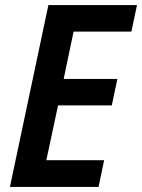

<svg xmlns="http://www.w3.org/2000/svg" viewBox="-20 -734 558 754"><path d="M19 0H367L389 -105H162L208 -320H419L441 -424H230L269 -610H496L518 -714H170Z"/></svg>

Font: Noto Sans SemiCondensed SemiBold
Style: Italic
Weight: 600
Width: 4
Italic angle: -12°
Designer: Monotype Design Team
Foundry: Monotype Imaging Inc.
Version: Version 2.013